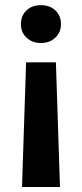

<svg xmlns="http://www.w3.org/2000/svg" viewBox="-20 -558 322 758"><path d="M83 -312H200.7L216.8 180.2H66.9ZM220.7 -462.9Q220.7 -430.2 198.2 -409.2Q175.8 -388.2 141.6 -388.2Q107.4 -388.2 85 -409.2Q62.5 -430.2 62.5 -462.9Q62.5 -495.6 84.2 -516.6Q106 -537.6 141.6 -537.6Q177.2 -537.6 199 -516.6Q220.7 -495.6 220.7 -462.9Z"/></svg>

Font: RobotoInd
Style: Bold
Weight: 700
Designer: Google
Version: Version 2.001150; 2014